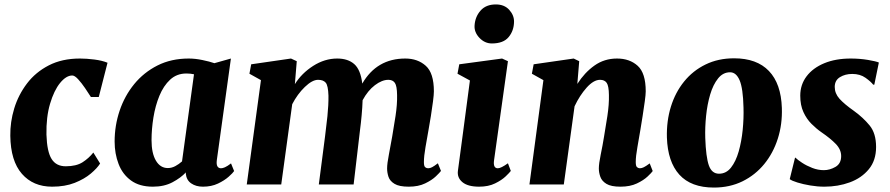

<svg xmlns="http://www.w3.org/2000/svg" viewBox="-20 -832 4016 866"><path d="M390 -394.5Q379 -412 363.5 -434.8Q348 -457.5 332.5 -474.5Q317 -491.5 306 -491.5Q278.5 -491.5 251 -457.8Q223.5 -424 205.8 -364Q188 -304 189.5 -225Q192 -147.5 212.8 -114.8Q233.5 -82 276.5 -82Q324 -82 352.5 -100.2Q381 -118.5 401 -144L431.5 -94.5Q418.5 -73.5 389.5 -49Q360.5 -24.5 316.8 -7.2Q273 10 215 10Q129.5 10 78.8 -48Q28 -106 26.5 -219.5Q25.5 -281.5 44.2 -343Q63 -404.5 101.8 -455.5Q140.5 -506.5 200.2 -537.2Q260 -568 340.5 -568Q370.5 -568 405.8 -563.5Q441 -559 465 -549L425.5 -394.5Z M958 -110Q955.5 -90 960.8 -81.5Q966 -73 977 -73Q984 -73 994.5 -77.5Q1005 -82 1022 -95L1036 -60.5Q1030.5 -52 1011.5 -35Q992.5 -18 963 -4Q933.5 10 895.5 10Q864 10 842.5 -4.8Q821 -19.5 818 -48.5L818.5 -54.5Q795 -29.5 757.8 -9.8Q720.5 10 669.5 10Q609 10 570.8 -18Q532.5 -46 514.8 -92.5Q497 -139 497 -193.5Q497 -265.5 519.5 -332.5Q542 -399.5 585.2 -452.5Q628.5 -505.5 690.5 -536.8Q752.5 -568 831.5 -568Q860.5 -568 893 -561.2Q925.5 -554.5 947 -547L1021.5 -568ZM855 -497Q839 -500.5 820.5 -500.5Q777.5 -500.5 747.5 -472.8Q717.5 -445 699 -400Q680.5 -355 672 -302.2Q663.5 -249.5 663.5 -199.5Q663.5 -141 683.2 -107.5Q703 -74 737 -74Q754.5 -74 770.8 -82.8Q787 -91.5 801 -104Z M1318.5 -556 1310 -452.5Q1340.5 -501.5 1392.5 -534.8Q1444.5 -568 1501 -568Q1549.5 -568 1578 -542.8Q1606.5 -517.5 1614 -455Q1679.5 -568 1808 -568Q1864 -568 1900.5 -535.2Q1937 -502.5 1937 -420Q1937 -405.5 1933 -374.5Q1929 -343.5 1923.5 -308.8Q1918 -274 1913 -247Q1906.5 -209.5 1899.2 -168.5Q1892 -127.5 1892 -100.5Q1892 -82.5 1897.8 -77.8Q1903.5 -73 1911 -73Q1919.5 -73 1928.8 -77.8Q1938 -82.5 1955 -95.5L1969 -61Q1963.5 -53.5 1945.8 -36.5Q1928 -19.5 1897.5 -4.8Q1867 10 1823.5 10Q1780.5 10 1759.5 -2.8Q1738.5 -15.5 1732.2 -34.5Q1726 -53.5 1726 -72Q1726 -94 1734 -134.8Q1742 -175.5 1749 -216.5Q1756 -256.5 1764 -308.8Q1772 -361 1771 -403.5Q1770.5 -444.5 1761 -458.2Q1751.5 -472 1731.5 -472Q1703 -472 1671 -447.8Q1639 -423.5 1615.5 -380Q1614.5 -348 1611.2 -312.5Q1608 -277 1604 -247L1575 0H1418L1446 -216Q1451.5 -257 1456.8 -307.8Q1462 -358.5 1461.5 -400.5Q1460 -446.5 1449 -459.2Q1438 -472 1414.5 -472Q1388.5 -472 1355 -439.8Q1321.5 -407.5 1298 -362L1248.5 0H1093L1157 -470.5L1105 -499.5L1113 -542L1292.5 -568Z M2141 10Q2090 10 2065.5 -10.5Q2041 -31 2045.5 -62.5Q2053.5 -120.5 2067.2 -224.8Q2081 -329 2099.5 -469L2043.5 -499.5L2051.5 -542L2244.5 -568L2271 -556L2208.5 -110Q2203 -73 2225.5 -73Q2239.5 -73 2271 -95.5L2284 -61Q2278.5 -53.5 2260.8 -36.5Q2243 -19.5 2213 -4.8Q2183 10 2141 10ZM2198.5 -636Q2166.5 -636 2142.5 -661.2Q2118.5 -686.5 2120.5 -717Q2123 -756.5 2147.5 -784.2Q2172 -812 2216.5 -812Q2255 -812 2277 -787.5Q2299 -763 2298.5 -734Q2298 -693.5 2274.2 -664.8Q2250.5 -636 2198.5 -636Z M2584 -453.5Q2616.5 -504.5 2661 -536.2Q2705.5 -568 2763 -568Q2820 -568 2856.2 -535.2Q2892.5 -502.5 2892.5 -420Q2892.5 -405.5 2888.2 -374.5Q2884 -343.5 2878.5 -308.8Q2873 -274 2868.5 -247Q2862.5 -209.5 2855 -168.5Q2847.5 -127.5 2847.5 -100.5Q2847.5 -82.5 2853.5 -77.8Q2859.5 -73 2866 -73Q2874.5 -73 2884 -77.8Q2893.5 -82.5 2910.5 -95L2924 -60.5Q2919 -53 2901 -36Q2883 -19 2852.5 -4.5Q2822 10 2778.5 10Q2736 10 2715.2 -2.8Q2694.5 -15.5 2687.8 -34.5Q2681 -53.5 2681 -72Q2681 -94 2689.5 -134.8Q2698 -175.5 2704.5 -216Q2711.5 -256 2719.5 -308.5Q2727.5 -361 2726.5 -403.5Q2726 -444.5 2716.5 -458.2Q2707 -472 2686.5 -472Q2657.5 -472 2626 -436.8Q2594.5 -401.5 2571.5 -352.5L2523 0H2368L2431 -470.5L2379 -499.5L2387 -542L2567.5 -568L2592.5 -556Z M3291 -569Q3393.5 -569 3448.2 -511.8Q3503 -454.5 3506.5 -345Q3509 -271.5 3488.2 -206.5Q3467.5 -141.5 3427 -92Q3386.5 -42.5 3329 -14.2Q3271.5 14 3200 14Q3097 14 3044.2 -44.2Q2991.5 -102.5 2988 -212Q2986 -286 3006 -350.8Q3026 -415.5 3065.8 -464.5Q3105.5 -513.5 3162.5 -541.2Q3219.5 -569 3291 -569ZM3273 -506Q3241 -506 3218.8 -478.2Q3196.5 -450.5 3183.2 -405.8Q3170 -361 3164.8 -309.5Q3159.5 -258 3161 -210Q3164 -123.5 3177.2 -86Q3190.5 -48.5 3223 -48.5Q3255.5 -48.5 3277.2 -76.2Q3299 -104 3311.8 -148.8Q3324.5 -193.5 3329.8 -245.8Q3335 -298 3333.5 -347Q3331.5 -433.5 3316 -469.8Q3300.5 -506 3273 -506Z M3923.5 -450H3918.5Q3908.5 -463.5 3884 -481Q3859.5 -498.5 3824 -498.5Q3792 -498.5 3768.5 -484Q3745 -469.5 3745 -440Q3745 -410.5 3766.5 -386.5Q3788 -362.5 3832 -331.5Q3873.5 -301.5 3902.5 -266Q3931.5 -230.5 3931.5 -169Q3931.5 -108.5 3898.8 -68.8Q3866 -29 3813 -9.5Q3760 10 3698.5 10Q3667 10 3634.5 4.5Q3602 -1 3576.8 -8.8Q3551.5 -16.5 3542 -24L3566 -121H3567.5Q3577.5 -111 3597.8 -97.8Q3618 -84.5 3643.8 -74.5Q3669.5 -64.5 3696 -64.5Q3722.5 -64.5 3748.2 -79.2Q3774 -94 3774 -128Q3774 -157.5 3750 -182.5Q3726 -207.5 3685 -235.5Q3662 -251.5 3640 -273.5Q3618 -295.5 3603.8 -326.5Q3589.5 -357.5 3589.5 -400.5Q3589.5 -450 3618 -487.8Q3646.5 -525.5 3697.8 -546.8Q3749 -568 3817 -568Q3857.5 -568 3894.8 -561.8Q3932 -555.5 3944 -550Z"/></svg>

Font: Merriweather Black
Style: Italic
Weight: 900
Italic angle: -7.8°
Designer: Eben Sorkin
Foundry: Eben Sorkin
Version: Version 2.200;gftools[0.9.31]